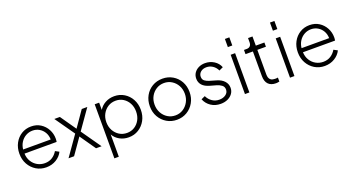

<svg xmlns="http://www.w3.org/2000/svg" viewBox="-55 -1492 4495 2439"><g transform="rotate(-20 2192.5 -272.5)"><path d="M326 12Q251 12 191 -24.5Q131 -61 96 -124Q61 -187 61 -267Q61 -346 94.5 -408.5Q128 -471 186 -507Q244 -543 317 -543Q390 -543 444.5 -508Q499 -473 530 -415.5Q561 -358 561 -291Q561 -269 557 -247H123Q125 -187 153 -141Q181 -95 226.5 -69.5Q272 -44 326 -44Q384 -44 427 -71.5Q470 -99 497 -145L548 -118Q521 -61 461.5 -24.5Q402 12 326 12ZM317 -487Q268 -487 226 -463.5Q184 -440 157 -398.5Q130 -357 124 -302H497Q496 -356 472 -397.5Q448 -439 407.5 -463Q367 -487 317 -487Z M628 0 815 -266 629 -531H704L852 -318L1000 -531H1075L889 -266L1075 0H1000L852 -213L703 0Z M1175 200V-531H1235V-433Q1266 -484 1320 -513.5Q1374 -543 1441 -543Q1515 -543 1574.5 -506.5Q1634 -470 1668 -407.5Q1702 -345 1702 -266Q1702 -186 1667.5 -123.5Q1633 -61 1574 -24.5Q1515 12 1441 12Q1374 12 1319.5 -18Q1265 -48 1235 -101V200ZM1439 -48Q1496 -48 1541 -76.5Q1586 -105 1612 -154Q1638 -203 1638 -266Q1638 -328 1612 -377Q1586 -426 1541 -454.5Q1496 -483 1439 -483Q1381 -483 1335.5 -454.5Q1290 -426 1263 -377Q1236 -328 1236 -266Q1236 -203 1263 -154Q1290 -105 1335.5 -76.5Q1381 -48 1439 -48Z M2093 12Q2017 12 1956 -24.5Q1895 -61 1859.5 -123.5Q1824 -186 1824 -266Q1824 -345 1859 -408Q1894 -471 1955 -507Q2016 -543 2093 -543Q2169 -543 2230 -507Q2291 -471 2326 -408.5Q2361 -346 2361 -266Q2361 -186 2325 -123Q2289 -60 2228.5 -24Q2168 12 2093 12ZM2093 -47Q2150 -47 2196 -76Q2242 -105 2269.5 -154.5Q2297 -204 2297 -266Q2297 -328 2270 -377Q2243 -426 2196.5 -455Q2150 -484 2093 -484Q2035 -484 1988.5 -455Q1942 -426 1915 -377Q1888 -328 1888 -266Q1888 -204 1915 -154.5Q1942 -105 1988.5 -76Q2035 -47 2093 -47Z M2684 12Q2610 12 2554 -25Q2498 -62 2472 -126L2524 -150Q2548 -100 2590.5 -72Q2633 -44 2684 -44Q2736 -44 2771.5 -69.5Q2807 -95 2807 -137Q2807 -176 2778 -197Q2749 -218 2714 -228L2632 -251Q2563 -270 2530.5 -306.5Q2498 -343 2498 -394Q2498 -439 2521 -472.5Q2544 -506 2582.5 -524.5Q2621 -543 2669 -543Q2735 -543 2789 -509Q2843 -475 2865 -417L2811 -392Q2790 -437 2752 -462.5Q2714 -488 2668 -488Q2620 -488 2590 -462.5Q2560 -437 2560 -398Q2560 -360 2586 -341Q2612 -322 2644 -313L2733 -287Q2797 -269 2833 -230Q2869 -191 2869 -138Q2869 -95 2845 -61Q2821 -27 2779 -7.5Q2737 12 2684 12Z M3013 -635V-745H3073V-635ZM3013 0V-531H3073V0Z M3431 6Q3364 6 3328.5 -31.5Q3293 -69 3293 -141V-474H3193V-531H3231Q3260 -531 3276.5 -548.5Q3293 -566 3293 -598V-655H3353V-531H3469V-474H3353V-141Q3353 -118 3359.5 -97.5Q3366 -77 3385 -64Q3404 -51 3440 -51Q3448 -51 3459 -51.5Q3470 -52 3478 -54V0Q3467 3 3453 4.5Q3439 6 3431 6Z M3622 -635V-745H3682V-635ZM3622 0V-531H3682V0Z M4090 12Q4015 12 3955 -24.5Q3895 -61 3860 -124Q3825 -187 3825 -267Q3825 -346 3858.5 -408.5Q3892 -471 3950 -507Q4008 -543 4081 -543Q4154 -543 4208.5 -508Q4263 -473 4294 -415.5Q4325 -358 4325 -291Q4325 -269 4321 -247H3887Q3889 -187 3917 -141Q3945 -95 3990.5 -69.5Q4036 -44 4090 -44Q4148 -44 4191 -71.5Q4234 -99 4261 -145L4312 -118Q4285 -61 4225.5 -24.5Q4166 12 4090 12ZM4081 -487Q4032 -487 3990 -463.5Q3948 -440 3921 -398.5Q3894 -357 3888 -302H4261Q4260 -356 4236 -397.5Q4212 -439 4171.5 -463Q4131 -487 4081 -487Z"/></g></svg>

Font: Plus Jakarta Sans Light
Style: Regular
Weight: 300
Designer: Gumpita Rahayu
Foundry: Tokotype
Version: Version 2.006; ttfautohint (v1.8.4.7-5d5b)